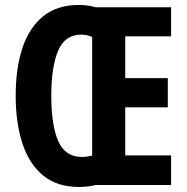

<svg xmlns="http://www.w3.org/2000/svg" viewBox="-20 -743 749 771"><path d="M295.9 -723.1Q316.4 -723.1 333.3 -720.5Q350.1 -717.8 363.8 -713.9H667V-597.2H482.9V-429.2H653.8V-312H482.9V-119.1H667V0H363.8Q350.6 3.4 334 5.6Q317.4 7.8 296.9 7.8Q209 7.8 152.8 -38.6Q96.7 -85 69.8 -167.5Q43 -250 43 -358.9Q43 -469.2 70.3 -551Q97.7 -632.8 153.8 -678Q210 -723.1 295.9 -723.1ZM305.2 -604Q240.7 -603.5 213.4 -539.3Q186 -475.1 186 -357.9Q186 -240.2 213.6 -177Q241.2 -113.8 306.2 -112.8Q319.8 -112.8 330.8 -114.5Q341.8 -116.2 350.1 -118.2V-594.2Q341.8 -598.6 330.6 -601.3Q319.3 -604 305.2 -604Z"/></svg>

Font: Open Sans Condensed
Style: Bold
Weight: 700
Width: 3
Designer: Monotype Design Team
Foundry: Monotype Imaging Inc.
Version: Version 3.003; ttfautohint (v1.8.4)